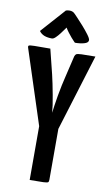

<svg xmlns="http://www.w3.org/2000/svg" viewBox="-100 -963 567 1011"><g transform="rotate(10 183.5 -457.5)"><path d="M216 -223H156L6 -684Q3 -693 7.5 -696Q12 -699 37.5 -699.5Q63 -700 122 -700L155 -567Q160 -547 165.5 -519.5Q171 -492 176.5 -463Q182 -434 185.5 -409.5Q189 -385 190 -369Q192 -385 195.5 -409.5Q199 -434 204 -463Q209 -492 215 -520Q221 -548 226 -568L253 -682Q256 -691 261.5 -694.5Q267 -698 289 -699Q311 -700 363 -700ZM135 0V-358H237V-19Q237 -9 233 -5.5Q229 -2 208 -1Q187 0 135 0ZM244 -753Q244 -753 237.5 -759.5Q231 -766 222 -776.5Q213 -787 203.5 -799.5Q194 -812 187 -824Q187 -824 180 -814Q173 -804 162 -789.5Q151 -775 140 -764.5Q129 -754 121 -754Q97 -754 80 -760.5Q63 -767 52 -782L168 -912Q178 -915 188 -915Q196 -915 203.5 -912Q211 -909 217 -902Q217 -902 232 -886.5Q247 -871 266 -849.5Q285 -828 300 -808Q315 -788 315 -779Q315 -765 293 -759Q271 -753 244 -753Z"/></g></svg>

Font: Yanone Kaffeesatz ExtraLight SemiBold
Style: Regular
Weight: 600
Version: Version 2.003